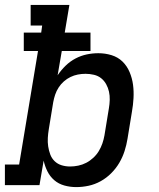

<svg xmlns="http://www.w3.org/2000/svg" viewBox="-29 -755 649 783"><path d="M282 8Q257 8 233.5 1.5Q210 -5 192.5 -20Q175 -35 164.5 -56Q154 -77 149 -100L132 0H-9V-84H49L126 -547H68V-622H139L143 -651H96V-735H254L235 -622H340V-547H223L206 -448Q220 -469 238.5 -487Q257 -505 279 -516.5Q301 -528 324.5 -533Q348 -538 372 -538Q400 -538 426 -530Q452 -522 470.5 -504Q489 -486 499.5 -461Q510 -436 513.5 -409.5Q517 -383 515.5 -355Q514 -327 509 -299L491 -189Q487 -164 479 -139Q471 -114 457.5 -91Q444 -68 424.5 -48.5Q405 -29 381.5 -16Q358 -3 332.5 2.5Q307 8 282 8ZM257 -76Q273 -76 290 -79.5Q307 -83 322.5 -91Q338 -99 351.5 -111.5Q365 -124 374 -139Q383 -154 388.5 -170Q394 -186 397 -203L415 -313Q418 -330 418.5 -347.5Q419 -365 415.5 -381Q412 -397 404 -411.5Q396 -426 383.5 -436Q371 -446 354 -450Q337 -454 320 -454Q320 -454 320 -454Q320 -454 320 -454Q304 -454 288.5 -451Q273 -448 258.5 -441Q244 -434 231.5 -423Q219 -412 210 -398Q201 -384 196 -369Q191 -354 188 -338L170 -228Q167 -210 166 -192.5Q165 -175 167.5 -158Q170 -141 176 -125Q182 -109 194 -97.5Q206 -86 222.5 -81Q239 -76 257 -76Z"/></svg>

Font: Iosevka Curly Slab MdExObl
Style: Regular
Weight: 500
Width: 7
Italic angle: -9°
Monospace: yes
Designer: Belleve Invis
Foundry: Belleve Invis
Version: Version 11.1.0; ttfautohint (v1.8.3)